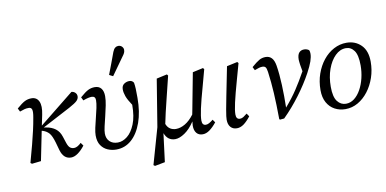

<svg xmlns="http://www.w3.org/2000/svg" viewBox="-85 -1025 2962 1472"><g transform="rotate(-10 1396.0 -289.5)"><path d="M78 0Q100 -78 115 -136.5Q130 -195 141 -243Q152 -291 160 -339Q168 -382 163 -400Q158 -418 138 -418Q119 -418 105 -414Q91 -410 68 -402L55 -428Q95 -463 119 -475Q143 -487 171 -487Q212 -487 228.5 -451.5Q245 -416 231 -349L214 -267L482 -482Q499 -481 511 -469.5Q523 -458 523 -441Q523 -422 507.5 -406.5Q492 -391 444 -365L226 -250L245 -247Q287 -240 316 -218Q345 -196 358 -155L375 -103Q385 -74 398 -64.5Q411 -55 428 -55Q442 -55 456.5 -63.5Q471 -72 484 -85L501 -61Q475 -27 447 -7Q419 13 393 13Q335 13 314 -58L297 -119Q281 -175 262 -196Q243 -217 214 -226L206 -228L160 0L89 8Z M745 13Q710 13 678.5 -0.5Q647 -14 627 -43.5Q607 -73 607 -121Q607 -144 614.5 -179Q622 -214 632 -252.5Q642 -291 649.5 -327Q657 -363 657 -387Q657 -418 628 -418Q617 -418 601 -414.5Q585 -411 561 -402L548 -428Q588 -463 612 -475Q636 -487 664 -487Q697 -487 714 -465.5Q731 -444 731 -405Q731 -374 723 -334Q715 -294 705 -253.5Q695 -213 687 -178.5Q679 -144 679 -123Q679 -84 702.5 -61Q726 -38 766 -38Q804 -38 840 -66.5Q876 -95 900 -154Q924 -213 924 -303V-304Q894 -349 883.5 -378.5Q873 -408 873 -432Q873 -461 892 -474Q911 -487 933 -487Q956 -487 967 -468Q971 -445 972 -419Q973 -393 973 -349Q973 -240 944 -158.5Q915 -77 864 -32Q813 13 745 13ZM789 -560Q805 -602 821 -644Q837 -686 852 -728Q861 -750 872 -758.5Q883 -767 896 -767Q914 -767 925 -755.5Q936 -744 936 -730Q936 -717 931 -706Q926 -695 912 -677Q889 -644 865 -611Q841 -578 818 -545Z M1418 13Q1387 13 1370 -7.5Q1353 -28 1353 -65Q1353 -74 1356 -98Q1320 -43 1278.5 -15Q1237 13 1204 13Q1145 13 1122 -48L1094 173L1015 188L1004 180L1084 -101L1144 -469L1226 -487L1234 -477Q1210 -378 1193.5 -312Q1177 -246 1166.5 -200.5Q1156 -155 1148 -115Q1159 -87 1179 -75Q1199 -63 1223 -63Q1258 -63 1294.5 -84.5Q1331 -106 1364 -150Q1368 -167 1372 -190Q1376 -213 1382 -243L1425 -469L1507 -487L1515 -477L1482 -355Q1451 -245 1438 -184.5Q1425 -124 1425 -93Q1425 -55 1454 -55Q1467 -55 1481 -63Q1495 -71 1511 -84L1527 -61Q1499 -26 1472 -6.5Q1445 13 1418 13Z M1684 13Q1653 13 1635 -7.5Q1617 -28 1617 -65Q1617 -76 1619 -92.5Q1621 -109 1627 -143.5Q1633 -178 1646 -243L1691 -469L1774 -487L1782 -477L1748 -355Q1717 -245 1703.5 -184.5Q1690 -124 1690 -93Q1690 -55 1720 -55Q1734 -55 1747 -63.5Q1760 -72 1776 -85L1792 -61Q1764 -25 1738 -6Q1712 13 1684 13Z M2015 0Q2014 -116 2009 -203.5Q2004 -291 1993 -371Q1989 -400 1981 -409Q1973 -418 1957 -418Q1944 -418 1930.5 -414Q1917 -410 1896 -402L1883 -428Q1922 -462 1944.5 -474.5Q1967 -487 1994 -487Q2023 -487 2041 -468Q2059 -449 2066 -408Q2077 -340 2080.5 -253.5Q2084 -167 2082 -78Q2136 -140 2175.5 -200Q2215 -260 2249 -322Q2251 -324 2252 -326.5Q2253 -329 2254 -331L2245 -383Q2244 -393 2242.5 -404Q2241 -415 2241 -422Q2241 -460 2255.5 -476.5Q2270 -493 2295 -493Q2309 -493 2319 -488.5Q2329 -484 2333 -480Q2338 -470 2338 -453Q2338 -427 2326.5 -393.5Q2315 -360 2288 -310Q2246 -232 2184 -149Q2122 -66 2053 2L2020 5Z M2529 13Q2484 13 2446.5 -7Q2409 -27 2387 -66.5Q2365 -106 2365 -163Q2365 -231 2385.5 -289.5Q2406 -348 2441.5 -392.5Q2477 -437 2524 -462Q2571 -487 2623 -487Q2692 -487 2737 -442Q2782 -397 2782 -312Q2782 -247 2762 -188.5Q2742 -130 2707 -84.5Q2672 -39 2626.5 -13Q2581 13 2529 13ZM2540 -27Q2576 -27 2605.5 -50Q2635 -73 2656.5 -112Q2678 -151 2689.5 -199Q2701 -247 2701 -297Q2701 -378 2676 -412.5Q2651 -447 2612 -447Q2566 -447 2528.5 -410Q2491 -373 2469 -311.5Q2447 -250 2447 -175Q2447 -96 2473.5 -61.5Q2500 -27 2540 -27Z"/></g></svg>

Font: Source Serif Pro
Style: Italic
Weight: 400
Italic angle: -12°
Designer: Frank Grießhammer
Foundry: Adobe Systems Incorporated
Version: Version 3.001;hotconv 1.0.111;makeotfexe 2.5.65597